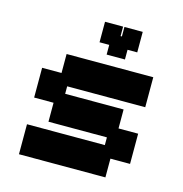

<svg xmlns="http://www.w3.org/2000/svg" viewBox="-99 -738 802 841"><g transform="rotate(15 301.5 -318.0)"><path d="M61 11V-125H414V-160H149V-246H61V-381H149V-467H542V-331H188V-297H453V-211H542V-74H453V11ZM319 -510V-554H275V-647H357V-604H363V-647H446V-554H402V-510Z"/></g></svg>

Font: Pixelify Sans
Style: Bold
Weight: 700
Designer: Stefie Justprince
Foundry: Typecalism Foundryline
Version: Version 1.000